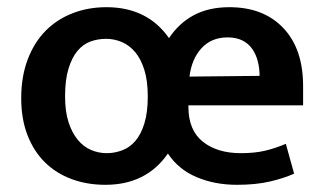

<svg xmlns="http://www.w3.org/2000/svg" viewBox="-20 -504 887 534"><path d="M823 -211H504V-207Q504 -142 544 -110Q584 -78 650 -78Q689 -78 718 -85Q747 -92 775 -104L798 -21Q769 -8 730 1Q691 10 639 10Q577 10 526.5 -11.5Q476 -33 447 -77Q387 10 273 10Q222 10 179 -6Q136 -22 105 -52.5Q74 -83 56.5 -128Q39 -173 39 -231Q39 -291 57 -338.5Q75 -386 106.5 -418Q138 -450 181.5 -467Q225 -484 276 -484Q390 -484 450 -398Q478 -440 519.5 -462Q561 -484 618 -484Q713 -484 768 -426Q823 -368 823 -265ZM391 -236Q391 -279 381.5 -309.5Q372 -340 356 -359Q340 -378 319 -387Q298 -396 275 -396Q252 -396 231.5 -388.5Q211 -381 195.5 -362.5Q180 -344 170.5 -313Q161 -282 161 -236Q161 -194 170.5 -164.5Q180 -135 196 -115.5Q212 -96 233 -87Q254 -78 277 -78Q299 -78 320 -86Q341 -94 356.5 -112Q372 -130 381.5 -160.5Q391 -191 391 -236ZM702 -293Q702 -314 697 -333.5Q692 -353 681.5 -368Q671 -383 654 -391.5Q637 -400 613 -400Q568 -400 540.5 -370Q513 -340 507 -291Z"/></svg>

Font: Mukta Mahee SemiBold
Style: Regular
Weight: 600
Designer: Shuchita Grover, Noopur Datye, Girish Dalvi, Yashodeep Gholap
Foundry: Ek Type
Version: Version 2.538;PS 1.000;hotconv 16.6.51;makeotf.lib2.5.65220;